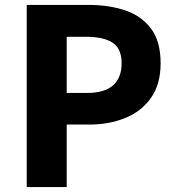

<svg xmlns="http://www.w3.org/2000/svg" viewBox="-20 -763 717 783"><path d="M89 0V-743H341Q423 -743 489.5 -721Q556 -699 595.5 -647Q635 -595 635 -505Q635 -419 595.5 -363.5Q556 -308 490 -281.5Q424 -255 345 -255H252V0ZM252 -384H336Q406 -384 441 -415Q476 -446 476 -505Q476 -565 439 -589Q402 -613 331 -613H252Z"/></svg>

Font: Noto Sans TC ExtraBold
Style: Regular
Weight: 800
Designer: Ryoko NISHIZUKA  (kana, bopomofo & ideographs); Paul D. Hunt (Latin, Greek & Cyrillic); Sandoll Communications , Soo-you
Foundry: Adobe
Version: Version 2.004-H2;hotconv 1.0.118;makeotfexe 2.5.65603